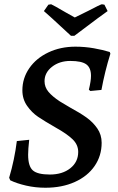

<svg xmlns="http://www.w3.org/2000/svg" viewBox="-20 -869 553 901"><path d="M28 -23 23 -35Q48 -119 59 -207L117 -213Q112 -168 112 -143Q112 -89 134 -69.5Q156 -50 214 -50Q273 -50 310 -79.5Q347 -109 347 -156Q347 -190 320.5 -215.5Q294 -241 242 -270Q188 -301 158.5 -321Q129 -341 107 -372.5Q85 -404 85 -445Q85 -502 117.5 -549Q150 -596 207 -623Q264 -650 334 -650Q378 -650 420.5 -642.5Q463 -635 495 -625L498 -617Q472 -534 456 -447L404 -442L397 -448Q407 -489 407 -513Q407 -551 385 -567Q363 -583 310 -583Q259 -583 224 -555.5Q189 -528 189 -488Q189 -460 207.5 -438Q226 -416 261 -393L308 -365Q356 -339 386 -317.5Q416 -296 436.5 -266.5Q457 -237 457 -199Q457 -138 424 -90Q391 -42 331 -15Q271 12 193 12Q146 12 102.5 2Q59 -8 28 -23ZM329 -701H313Q200 -806 186 -817L207 -847L220 -849Q230 -845 288 -811L331 -787L394 -818Q451 -848 458 -849L470 -847L485 -817Q468 -806 329 -701Z"/></svg>

Font: Alegreya Medium
Style: Italic
Weight: 500
Italic angle: -7°
Designer: Juan Pablo del Peral
Foundry: Huerta Tipografica
Version: Version 2.008; ttfautohint (v1.8)